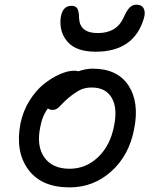

<svg xmlns="http://www.w3.org/2000/svg" viewBox="-20 -773 646 825"><path d="M391.1 -550.8Q310.1 -550.8 272.7 -590.8Q235.4 -630.9 240.2 -690.9Q245.6 -748 287.1 -748Q304.7 -748 312 -736.8Q319.3 -725.6 319.8 -694.8Q322.8 -630.9 399.9 -630.9Q480 -630.9 509.8 -694.8Q524.4 -728 536.9 -740.5Q549.3 -752.9 565.9 -752.9Q589.4 -752.9 597.7 -736.1Q606 -719.2 598.1 -693.8Q555.7 -550.8 391.1 -550.8ZM278.8 32.2Q158.2 32.2 101.6 -44.4Q44.9 -121.1 67.9 -242.2Q78.6 -294.9 106.4 -339.8Q134.3 -384.8 168.5 -411.9Q202.6 -439 237.1 -454.1Q271.5 -469.2 298.8 -469.2Q309.6 -469.2 316.9 -466.8Q349.6 -478 377.9 -478Q484.4 -478 532 -405.8Q579.6 -333.5 556.2 -217.8Q534.7 -105.5 458.3 -36.6Q381.8 32.2 278.8 32.2ZM152.8 -226.1Q136.2 -144.5 170.9 -96.2Q205.6 -47.9 278.8 -47.9Q349.6 -47.9 402.1 -98.4Q454.6 -148.9 470.2 -232.9Q485.8 -308.6 460 -352.8Q434.1 -397 374 -397Q345.7 -397 324.7 -386.7Q303.7 -376.5 274.9 -353Q261.7 -342.3 247.6 -327.1Q233.4 -312 225.3 -306.4Q217.3 -300.8 205.1 -300.8Q193.8 -300.8 186 -307.1Q161.6 -275.9 152.8 -226.1Z"/></svg>

Font: Shantell Sans Bouncy
Style: Italic
Weight: 400
Italic angle: -11.31°
Designer: Stephen Nixon, Anya Danilova, Shantell Martin
Foundry: Arrow Type
Version: Version 1.006;[9816181b4]